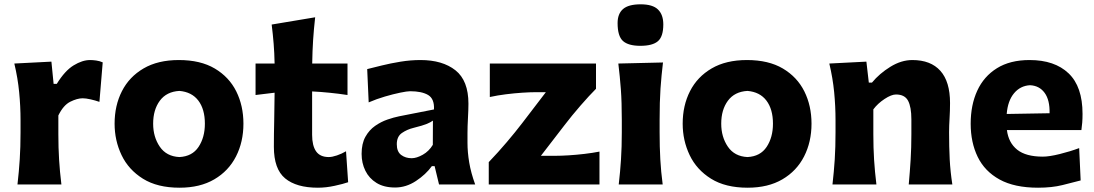

<svg xmlns="http://www.w3.org/2000/svg" viewBox="-20 -855 5073 890"><path d="M61 0Q67.9 -59.6 71.5 -116.2Q75.2 -172.9 75.2 -242.2V-298.3Q75.2 -362.3 68.8 -427.7Q62.5 -493.2 46.4 -560.5L218.3 -569.3L228.5 -466.3H243.2Q280.8 -527.3 321.3 -552Q361.8 -576.7 397.5 -576.7Q410.2 -576.7 426 -574.5Q441.9 -572.3 456.1 -565.9L440.9 -382.8Q421.4 -389.6 399.7 -394.5Q377.9 -399.4 363.3 -399.4Q337.9 -399.4 305.9 -383.5Q273.9 -367.7 250.5 -319.8V-232.9Q250.5 -170.4 253.9 -115Q257.3 -59.6 264.6 0Z M812.5 15.1Q709.5 15.1 642.6 -26.6Q575.7 -68.4 543.5 -136Q511.2 -203.6 511.2 -281.7Q511.2 -365.7 545.2 -432.4Q579.1 -499 645.5 -537.8Q711.9 -576.7 809.1 -576.7Q909.2 -576.7 975.6 -537.4Q1042 -498 1075.2 -431.4Q1108.4 -364.7 1108.4 -281.7Q1108.4 -197.3 1074 -129.9Q1039.6 -62.5 973.4 -23.7Q907.2 15.1 812.5 15.1ZM811.5 -127Q871.1 -129.9 900.4 -174.1Q929.7 -218.3 929.7 -281.7Q929.7 -348.6 899.4 -388.7Q869.1 -428.7 811.5 -433.6Q752 -430.2 720.9 -388.2Q689.9 -346.2 689.9 -281.7Q689.9 -220.2 720.7 -175Q751.5 -129.9 811.5 -127Z M1453.6 15.1Q1354 15.1 1301.8 -28.1Q1249.5 -71.3 1249.5 -174.3Q1249.5 -232.4 1251 -293.7Q1252.4 -355 1252.9 -425.3L1164.6 -414.6V-560.5H1252.9Q1252 -609.4 1248.5 -652.3Q1245.1 -695.3 1239.3 -741.2L1440.9 -774.9Q1434.6 -718.8 1431.4 -669.4Q1428.2 -620.1 1427.2 -560.5H1590.8V-414.6Q1549.8 -420.9 1508.5 -425Q1467.3 -429.2 1426.8 -431.2V-230Q1426.8 -179.7 1445.3 -153.3Q1463.9 -127 1503.9 -127Q1519.5 -127 1541.7 -134.5Q1564 -142.1 1584 -153.8L1593.8 -10.3Q1571.3 -2.4 1531.2 6.3Q1491.2 15.1 1453.6 15.1Z M1811.5 14.2Q1759.8 14.2 1725.3 -7.1Q1690.9 -28.3 1673.6 -63.7Q1656.2 -99.1 1656.2 -141.6Q1656.2 -189.5 1673.8 -220.9Q1691.4 -252.4 1718.8 -271.5Q1746.1 -290.5 1775.9 -300.8Q1805.7 -311 1830.1 -315.9L1991.7 -347.7Q1994.1 -397 1964.6 -414.6Q1935.1 -432.1 1880.9 -432.1Q1867.2 -432.1 1835.2 -425.5Q1803.2 -418.9 1764.2 -407.5Q1725.1 -396 1689 -380.4L1682.1 -534.7Q1709.5 -541.5 1749.8 -551.5Q1790 -561.5 1836.7 -569.1Q1883.3 -576.7 1929.2 -576.7Q2031.2 -576.7 2091.3 -529.1Q2151.4 -481.4 2151.4 -374.5Q2151.4 -347.2 2149.2 -307.9Q2147 -268.6 2147 -237.8V-192.9Q2147 -149.9 2155 -101.8Q2163.1 -53.7 2182.6 0H2015.1L1994.6 -85H1981.9Q1954.1 -46.4 1908.2 -16.1Q1862.3 14.2 1811.5 14.2ZM1888.2 -121.6Q1911.1 -121.6 1939.7 -137.7Q1968.3 -153.8 1986.3 -183.6L1986.8 -295.9Q1977.1 -288.6 1959.2 -281Q1941.4 -273.4 1896.5 -262.2Q1866.7 -254.9 1843 -238.5Q1819.3 -222.2 1819.3 -186.5Q1819.3 -151.9 1839.6 -136.7Q1859.9 -121.6 1888.2 -121.6Z M2245.6 0V-103.5Q2290 -149.9 2329.3 -196.3Q2368.7 -242.7 2400.9 -284.7L2510.3 -427.7H2463.9Q2437.5 -427.7 2401.1 -425.3Q2364.7 -422.9 2325.4 -418Q2286.1 -413.1 2250.5 -405.3V-560.5H2742.7V-443.4Q2711.4 -412.1 2670.9 -365.5Q2630.4 -318.8 2597.2 -275.4L2487.3 -132.8H2554.7Q2581.1 -132.8 2616.5 -135Q2651.9 -137.2 2689.2 -141.6Q2726.6 -146 2758.8 -152.3V0Z M2848.1 0Q2855 -59.6 2858.6 -116.2Q2862.3 -172.9 2862.3 -242.2V-298.3Q2862.3 -382.3 2857.9 -441.4Q2853.5 -500.5 2846.2 -560.5L3053.2 -565.4Q3045.9 -504.9 3041.7 -444.6Q3037.6 -384.3 3037.6 -298.3V-242.2Q3037.6 -172.9 3040.8 -116.2Q3043.9 -59.6 3051.8 0ZM2948.2 -642.6Q2892.6 -642.6 2867.7 -665Q2842.8 -687.5 2842.8 -748Q2842.8 -791 2867.9 -813Q2893.1 -835 2949.7 -835Q3005.4 -835 3030 -811Q3054.7 -787.1 3054.7 -741.7Q3054.7 -685.5 3029.8 -664.1Q3004.9 -642.6 2948.2 -642.6Z M3445.8 15.1Q3342.8 15.1 3275.9 -26.6Q3209 -68.4 3176.8 -136Q3144.5 -203.6 3144.5 -281.7Q3144.5 -365.7 3178.5 -432.4Q3212.4 -499 3278.8 -537.8Q3345.2 -576.7 3442.4 -576.7Q3542.5 -576.7 3608.9 -537.4Q3675.3 -498 3708.5 -431.4Q3741.7 -364.7 3741.7 -281.7Q3741.7 -197.3 3707.3 -129.9Q3672.9 -62.5 3606.7 -23.7Q3540.5 15.1 3445.8 15.1ZM3444.8 -127Q3504.4 -129.9 3533.7 -174.1Q3563 -218.3 3563 -281.7Q3563 -348.6 3532.7 -388.7Q3502.4 -428.7 3444.8 -433.6Q3385.3 -430.2 3354.2 -388.2Q3323.2 -346.2 3323.2 -281.7Q3323.2 -220.2 3354 -175Q3384.8 -129.9 3444.8 -127Z M3838.9 0Q3845.7 -59.6 3849.4 -116.2Q3853 -172.9 3853 -242.2V-298.3Q3853 -362.3 3846.7 -427.7Q3840.3 -493.2 3824.2 -560.5L3996.1 -569.3L4007.3 -472.2H4022Q4056.6 -514.2 4107.2 -545.4Q4157.7 -576.7 4209 -576.7Q4294.4 -576.7 4339.1 -526.6Q4383.8 -476.6 4383.8 -377.4Q4383.8 -340.8 4381.6 -306.2Q4379.4 -271.5 4379.4 -242.2Q4379.4 -172.9 4382.3 -116.2Q4385.3 -59.6 4394.5 0H4192.4Q4197.8 -59.6 4201.2 -115Q4204.6 -170.4 4204.6 -232.9V-301.3Q4204.6 -359.4 4189.2 -388.2Q4173.8 -417 4133.3 -417Q4111.8 -417 4080.3 -396.2Q4048.8 -375.5 4028.3 -348.1V-232.9Q4028.3 -170.4 4031.7 -115Q4035.2 -59.6 4042.5 0Z M4792 15.1Q4682.6 15.1 4613.5 -22.9Q4544.4 -61 4512 -127.9Q4479.5 -194.8 4479.5 -281.7Q4479.5 -368.2 4510 -434.6Q4540.5 -501 4601.3 -538.8Q4662.1 -576.7 4752.4 -576.7Q4868.7 -576.7 4933.3 -515.1Q4998 -453.6 4998 -327.1Q4998 -304.7 4996.6 -286.9Q4995.1 -269 4992.7 -252H4647.5Q4654.8 -193.4 4695.1 -161.1Q4735.4 -128.9 4814 -128.9Q4843.8 -128.9 4892.1 -140.9Q4940.4 -152.8 4982.4 -168.5L4989.3 -18.6Q4954.1 -9.3 4905 2.9Q4856 15.1 4792 15.1ZM4845.2 -330.1Q4846.7 -391.1 4822.3 -424.6Q4797.9 -458 4754.4 -460Q4709.5 -457.5 4680.4 -422.6Q4651.4 -387.7 4646.5 -326.7Z"/></svg>

Font: Pinar DS4-Bold
Style: Regular
Weight: 700
Designer: Amin Abedi
Version: Version 2.000